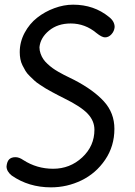

<svg xmlns="http://www.w3.org/2000/svg" viewBox="-20 -785 573 817"><path d="M391.1 -644Q342.3 -685.1 280.8 -685.1Q225.6 -685.1 188.7 -654.8Q151.9 -624.5 147.9 -584Q147.9 -570.3 152.6 -557.1Q157.2 -543.9 164.1 -533.7Q170.9 -523.4 182.4 -512.9Q193.8 -502.4 203.9 -495.1Q213.9 -487.8 228.3 -479.5Q242.7 -471.2 252.4 -466.3Q262.2 -461.4 276.1 -454.6Q290 -447.8 295.9 -444.8Q378.4 -401.9 422.6 -353Q466.8 -304.2 466.8 -236.8Q466.8 -163.1 427.5 -105.2Q388.2 -47.4 326.9 -17.6Q265.6 12.2 196.8 12.2Q102.1 12.2 29.8 -38.1Q7.8 -55.7 7.8 -77.1Q9.8 -97.7 19 -106.9Q28.3 -116.2 45.9 -116.2Q61.5 -116.2 79.1 -104Q136.7 -66.9 206.1 -66.9Q277.8 -66.9 329.8 -115.2Q381.8 -163.6 381.8 -232.9Q381.8 -271 352.8 -301.5Q323.7 -332 253.9 -366.2Q235.4 -375.5 227.5 -379.6Q219.7 -383.8 201.7 -393.3Q183.6 -402.8 174.8 -408.4Q166 -414.1 150.4 -424.1Q134.8 -434.1 126.5 -442.1Q118.2 -450.2 106.4 -461.4Q94.7 -472.7 88.4 -483.4Q82 -494.1 75.7 -506.8Q69.3 -519.5 66.7 -533.7Q64 -547.9 64 -563Q64 -606.4 84.7 -645.3Q105.5 -684.1 138.2 -709.7Q170.9 -735.4 211.2 -750.2Q251.5 -765.1 291 -765.1Q379.9 -765.1 443.8 -712.9Q467.8 -694.3 467.8 -669.9Q466.3 -652.3 454.3 -639.2Q442.4 -626 426.8 -626Q413.6 -626 391.1 -644Z"/></svg>

Font: BPreplay
Style: Italic
Weight: 400
Italic angle: -6°
Designer: Magenta/George Triantafyllakos
Foundry: Magenta/George Triantafyllakos
Version: Version 1.00